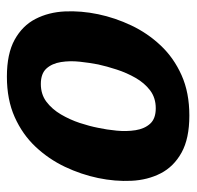

<svg xmlns="http://www.w3.org/2000/svg" viewBox="-26 -522 556 543"><g transform="rotate(-90 251.5 -250.0)"><path d="M20 -250Q30 -298 51.8 -344Q73.7 -390 108.5 -427Q143.3 -464 192.5 -486Q241.7 -508 306.7 -508Q371.7 -508 411.3 -486Q451 -464 470 -427Q489 -390 491.2 -344Q493.3 -298 483.3 -250Q473.3 -202 451.5 -156Q429.7 -110 394.8 -73Q360 -36 310.8 -14Q261.7 8 196.7 8Q131.7 8 92 -14Q52.3 -36 33.3 -73Q14.3 -110 12.2 -156Q10 -202 20 -250ZM162 -250Q156.7 -225.7 154 -197.5Q151.3 -169.3 155.3 -144Q159.3 -118.7 173.7 -102.8Q188 -87 217.3 -87Q246.7 -87 267.7 -102.8Q288.7 -118.7 303.2 -144Q317.7 -169.3 326.8 -197.5Q336 -225.7 341.3 -250Q346 -274.3 349 -302Q352 -329.7 348 -355Q344 -380.3 329.7 -396.2Q315.3 -412 286 -412Q256.7 -412 235.7 -396.2Q214.7 -380.3 199.8 -355Q185 -329.7 175.8 -302Q166.7 -274.3 162 -250Z"/></g></svg>

Font: Epunda Slab Light
Style: Italic
Weight: 300
Italic angle: -12°
Designer: Simon Atzbach
Foundry: typofactur
Version: Version 1.102